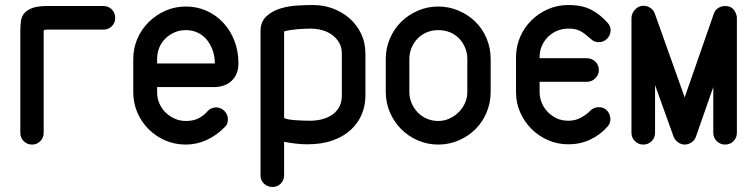

<svg xmlns="http://www.w3.org/2000/svg" viewBox="-20 -576 3012 765"><path d="M169 -458Q159 -458 156.5 -456.5Q154 -455 154 -453V-47Q154 -27 140.5 -13.5Q127 0 108 0Q88 0 74.5 -13.5Q61 -27 61 -47V-453Q61 -474 63.5 -492.5Q66 -511 77.5 -524Q89 -537 110 -544.5Q131 -552 169 -552H392Q412 -552 425.5 -538.5Q439 -525 439 -504Q439 -485 425.5 -471.5Q412 -458 392 -458Z M606 -323H702H766H803H823H831H836Q836 -351 827.5 -375Q819 -399 804.5 -417Q790 -435 768.5 -445.5Q747 -456 721 -456Q696 -456 675.5 -447Q655 -438 639 -422.5Q623 -407 614.5 -386Q606 -365 606 -341ZM806 -132Q813 -140 822 -144Q831 -148 841 -148Q861 -148 874.5 -133.5Q888 -119 888 -101Q888 -94 886 -86Q884 -78 878 -72Q843 -36 803 -18Q763 0 721 0Q677 0 639.5 -16Q602 -32 573 -60.5Q544 -89 527.5 -127Q511 -165 511 -208V-341Q511 -384 527.5 -422Q544 -460 573 -488.5Q602 -517 639.5 -533.5Q677 -550 721 -550Q765 -550 803 -533Q841 -516 869.5 -485.5Q898 -455 914 -413.5Q930 -372 930 -324Q930 -280 903.5 -254.5Q877 -229 831 -229H606V-208Q606 -185 615 -164Q624 -143 640 -127.5Q656 -112 676.5 -103Q697 -94 721 -94Q754 -94 775.5 -107Q797 -120 806 -132Z M1342 -362Q1342 -388 1331 -406.5Q1320 -425 1302.5 -437.5Q1285 -450 1263 -456Q1241 -462 1218 -462Q1194 -462 1164 -459.5Q1134 -457 1112 -451V-106Q1119 -102 1131.5 -100Q1144 -98 1158.5 -97Q1173 -96 1187.5 -95.5Q1202 -95 1215 -95Q1242 -95 1265.5 -101.5Q1289 -108 1306 -120.5Q1323 -133 1332.5 -151.5Q1342 -170 1342 -195ZM1436 -195Q1436 -156 1421.5 -121Q1407 -86 1378 -59Q1349 -32 1305.5 -16.5Q1262 -1 1204 -1Q1164 -1 1112 -11V122Q1112 142 1098.5 155.5Q1085 169 1066 169Q1046 169 1032 156Q1018 143 1018 123V-451Q1018 -489 1041 -510.5Q1064 -532 1096.5 -542Q1129 -552 1165 -554Q1201 -556 1228 -556Q1269 -556 1306.5 -542Q1344 -528 1373 -502.5Q1402 -477 1419 -441.5Q1436 -406 1436 -362Z M1517 -340Q1517 -384 1533.5 -422.5Q1550 -461 1578.5 -489Q1607 -517 1645 -533.5Q1683 -550 1726 -550Q1769 -550 1807.5 -533.5Q1846 -517 1874.5 -489Q1903 -461 1919 -422.5Q1935 -384 1935 -340V-210Q1935 -167 1919 -128.5Q1903 -90 1874.5 -61.5Q1846 -33 1807.5 -16.5Q1769 0 1726 0Q1683 0 1645 -16.5Q1607 -33 1578.5 -61.5Q1550 -90 1533.5 -128.5Q1517 -167 1517 -210ZM1611 -210Q1611 -186 1620 -165Q1629 -144 1644.5 -128Q1660 -112 1681 -103Q1702 -94 1726 -94Q1749 -94 1769.5 -103Q1790 -112 1806.5 -128Q1823 -144 1832.5 -165Q1842 -186 1842 -210V-341Q1842 -366 1832.5 -387.5Q1823 -409 1807.5 -424.5Q1792 -440 1771 -448Q1750 -456 1726 -456Q1703 -456 1682.5 -448Q1662 -440 1646 -424.5Q1630 -409 1620.5 -387.5Q1611 -366 1611 -340Z M2331 -134Q2345 -149 2366 -149Q2387 -149 2399.5 -134.5Q2412 -120 2412 -101Q2412 -84 2401 -72Q2371 -38 2331 -19.5Q2291 -1 2245 -1Q2201 -1 2163.5 -17.5Q2126 -34 2097.5 -62.5Q2069 -91 2052.5 -128.5Q2036 -166 2036 -209V-348Q2036 -391 2052.5 -429Q2069 -467 2097.5 -495Q2126 -523 2163.5 -539.5Q2201 -556 2245 -556Q2299 -556 2335 -537.5Q2371 -519 2401 -485Q2413 -472 2413 -455Q2413 -437 2399.5 -422.5Q2386 -408 2366 -408Q2350 -408 2340 -416L2317 -435Q2305 -446 2288.5 -454Q2272 -462 2245 -462Q2222 -462 2201.5 -454Q2181 -446 2165 -430.5Q2149 -415 2139.5 -394.5Q2130 -374 2130 -348V-344H2318Q2338 -344 2352 -330.5Q2366 -317 2366 -297Q2366 -278 2352 -264Q2338 -250 2318 -250H2130V-209Q2130 -189 2137.5 -169Q2145 -149 2160 -132.5Q2175 -116 2196 -105.5Q2217 -95 2245 -95Q2273 -95 2296 -108Q2319 -121 2331 -134Z M2496 -504Q2496 -522 2510 -537.5Q2524 -553 2544 -553Q2559 -553 2571.5 -544.5Q2584 -536 2589 -522L2708 -188L2824 -521Q2829 -536 2841.5 -544Q2854 -552 2869 -552Q2892 -552 2903 -538Q2914 -524 2916 -508V-501V-47Q2916 -27 2902.5 -13.5Q2889 0 2869 0Q2850 0 2836 -13.5Q2822 -27 2822 -47V-229L2753 -32Q2748 -17 2735 -8.5Q2722 0 2708 0Q2694 0 2681.5 -9Q2669 -18 2664 -31L2590 -237V-47Q2590 -27 2576.5 -13.5Q2563 0 2543 0Q2524 0 2510 -13.5Q2496 -27 2496 -47Z"/></svg>

Font: VDS
Style: Regular
Weight: 400
Designer: artmaker
Foundry: artmaker
Version: Version 1.000 2009 initial release